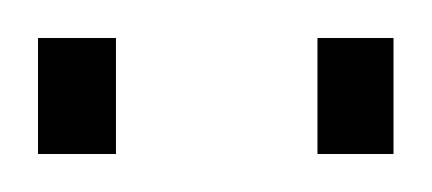

<svg xmlns="http://www.w3.org/2000/svg" viewBox="-20 -705 227 101"><path d="M0 -624V-685H41V-624ZM147 -624V-685H187V-624Z"/></svg>

Font: Saira Ultra Condensed Thin
Style: Regular
Weight: 100
Width: 1
Designer: Hector Gatti with collaboration of the Omnibus-Type team
Foundry: Omnibus-Type
Version: Version 1.001; ttfautohint (v1.8)